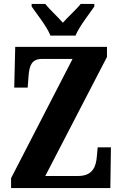

<svg xmlns="http://www.w3.org/2000/svg" viewBox="-20 -951 619 971"><path d="M235 -771H362C380 -816 431 -880 457 -918V-931H388C368 -905 323 -865 298 -836C273 -865 229 -905 209 -931H140V-918C166 -880 218 -816 235 -771ZM36 0H538L541 -206H474L470 -162C466 -111 451 -61 375 -61H209L521 -663V-714H57L52 -508H120L124 -562C128 -616 138 -653 192 -653H347L36 -50Z"/></svg>

Font: Noto Serif Georgian ExtraCondensed ExtraBold
Style: Regular
Weight: 800
Width: 2
Designer: Monotype Design Team, Akaki Razmadze
Foundry: Google LLC
Version: Version 2.003